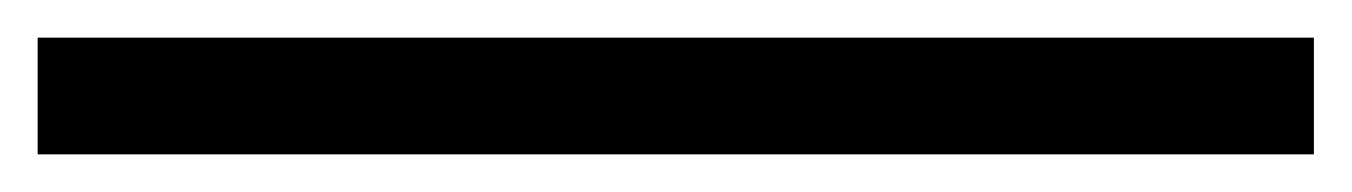

<svg xmlns="http://www.w3.org/2000/svg" viewBox="-30 88 718 102"><path d="M668 108V170H-10V108Z"/></svg>

Font: Sinkin Sans 300 Light
Style: Regular
Weight: 300
Designer: Keith Bates
Foundry: K-Type
Version: Sinkin Sans (version 1.0)  by Keith Bates   •   © 2014   www